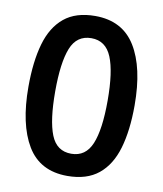

<svg xmlns="http://www.w3.org/2000/svg" viewBox="-83 -792 737 869"><g transform="rotate(10 286.0 -357.5)"><path d="M530 -357Q530 -242 506 -160Q482 -78 428 -34Q374 10 285 10Q159 10 100.5 -87.5Q42 -185 42 -357Q42 -473 65.5 -555Q89 -637 142.5 -681Q196 -725 285 -725Q410 -725 470 -628Q530 -531 530 -357ZM165 -357Q165 -225 191.5 -158.5Q218 -92 285 -92Q351 -92 378.5 -158Q406 -224 406 -357Q406 -490 378.5 -556.5Q351 -623 285 -623Q218 -623 191.5 -556.5Q165 -490 165 -357Z"/></g></svg>

Font: Noto Sans New Tai Lue Semibold
Style: Regular
Weight: 400
Designer: Monotype Design Team
Foundry: Monotype Imaging Inc.
Version: Version 2.004; ttfautohint (v1.8.4.7-5d5b)